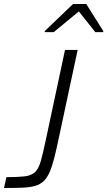

<svg xmlns="http://www.w3.org/2000/svg" viewBox="-38 -937 535 957"><path d="M-18 0 -6 -54Q52 -54 85 -58Q118 -62 136 -78.5Q154 -95 165 -133Q176 -171 190 -238L286 -688H349L257 -258Q244 -195 233 -151.5Q222 -108 209.5 -79.5Q197 -51 180 -34.5Q163 -18 137 -10.5Q111 -3 73.5 -1.5Q36 0 -18 0ZM185 -777V-782L326 -917H392L477 -782L476 -777H437L355 -880L230 -777Z"/></svg>

Font: Saira SemiExpanded Light
Style: Italic
Weight: 300
Width: 6
Italic angle: -12°
Designer: Hector Gatti with collaboration of the Omnibus-Type team
Foundry: Omnibus-Type
Version: Version 1.101